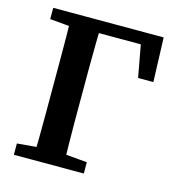

<svg xmlns="http://www.w3.org/2000/svg" viewBox="-101 -751 771 838"><g transform="rotate(15 285.0 -332.0)"><path d="M122 0Q124 -51 124.5 -101.5Q125 -152 125 -202.5Q125 -253 125 -302V-355Q125 -407 125 -458.5Q125 -510 124.5 -561.5Q124 -613 122 -664H259Q258 -614 257 -562.5Q256 -511 256 -459.5Q256 -408 256 -355V-302Q256 -254 256 -204Q256 -154 257 -103Q258 -52 259 0ZM191 -609V-664H536L543 -464H474L438 -660L498 -609ZM37 0V-51L173 -63H214L353 -51V0ZM37 -613V-664H186V-601H173Z"/></g></svg>

Font: Source Serif 4 18pt SemiBold
Style: Regular
Weight: 600
Designer: Frank Grießhammer
Foundry: Adobe Systems Incorporated
Version: Version 4.004;hotconv 1.0.116;makeotfexe 2.5.65601